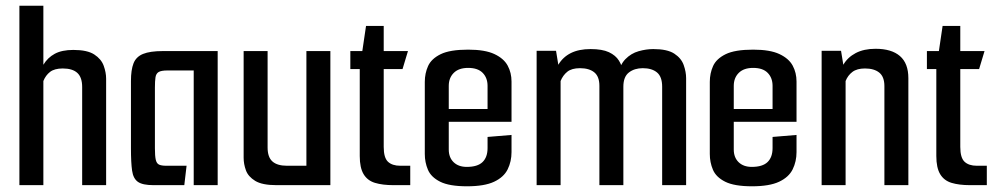

<svg xmlns="http://www.w3.org/2000/svg" viewBox="-20 -649 3490 673"><path d="M48 -629H132V-422Q147 -447 172 -460.5Q197 -474 237 -474Q286 -474 310.5 -458Q335 -442 343.5 -418.5Q352 -395 352 -373V0H268V-344Q268 -378 251 -393.5Q234 -409 200 -409Q171 -409 155.5 -397Q140 -385 132 -365V0H48Z M518 0Q480 0 463.5 -11.5Q447 -23 443 -51Q439 -79 439 -129V-365Q439 -404 448 -427Q457 -450 481.5 -460Q506 -470 551 -470H743V0H659V-402H567Q545 -402 536 -396.5Q527 -391 525 -378Q523 -365 523 -342V-129Q523 -102 526 -89Q529 -76 537.5 -72Q546 -68 563 -68H634L626 0Z M949 0Q899 0 874.5 -15Q850 -30 842 -52Q834 -74 834 -96V-470H918V-132Q918 -98 935 -83Q952 -68 986 -68H1054V-470H1138V0Z M1359 0Q1321 0 1294.5 -8Q1268 -16 1254.5 -38.5Q1241 -61 1241 -102V-407H1208V-470H1250L1263 -558H1325V-470H1410L1391 -407H1325V-134Q1325 -96 1340 -82Q1355 -68 1383 -68H1418V0Z M1617 4Q1555 4 1523 -12Q1491 -28 1480 -54Q1469 -80 1469 -109V-362Q1469 -392 1480.5 -417.5Q1492 -443 1524.5 -459Q1557 -475 1621 -475Q1680 -475 1713 -459.5Q1746 -444 1759.5 -419Q1773 -394 1773 -363V-261L1689 -256V-348Q1689 -376 1672 -393.5Q1655 -411 1621 -411Q1588 -411 1570.5 -393.5Q1553 -376 1553 -348V-125Q1553 -97 1570 -80.5Q1587 -64 1616 -64Q1654 -64 1671.5 -81Q1689 -98 1689 -130V-169L1773 -176V-116Q1773 -83 1759.5 -55.5Q1746 -28 1712 -12Q1678 4 1617 4ZM1480 -222V-267H1773V-222Z M1861 0V-471H1929L1937 -422Q1953 -449 1981 -463Q2009 -477 2050 -477Q2091 -477 2114.5 -466Q2138 -455 2149.5 -436.5Q2161 -418 2163 -398L2145 -382Q2152 -421 2172 -441.5Q2192 -462 2218.5 -469.5Q2245 -477 2270 -477Q2319 -477 2343.5 -461Q2368 -445 2376.5 -421Q2385 -397 2385 -375V0H2301V-345Q2301 -380 2283 -395Q2265 -410 2233 -410Q2204 -410 2184.5 -395Q2165 -380 2165 -345V0H2081V-348Q2081 -381 2063 -395.5Q2045 -410 2013 -410Q1984 -410 1968.5 -397.5Q1953 -385 1945 -365V0Z M2616 4Q2554 4 2522 -12Q2490 -28 2479 -54Q2468 -80 2468 -109V-362Q2468 -392 2479.5 -417.5Q2491 -443 2523.5 -459Q2556 -475 2620 -475Q2679 -475 2712 -459.5Q2745 -444 2758.5 -419Q2772 -394 2772 -363V-261L2688 -256V-348Q2688 -376 2671 -393.5Q2654 -411 2620 -411Q2587 -411 2569.5 -393.5Q2552 -376 2552 -348V-125Q2552 -97 2569 -80.5Q2586 -64 2615 -64Q2653 -64 2670.5 -81Q2688 -98 2688 -130V-169L2772 -176V-116Q2772 -83 2758.5 -55.5Q2745 -28 2711 -12Q2677 4 2616 4ZM2479 -222V-267H2772V-222Z M2860 -471H2928L2936 -422Q2951 -448 2979.5 -463Q3008 -478 3049 -478Q3105 -478 3134.5 -452.5Q3164 -427 3164 -375V0H3080V-347Q3080 -380 3062 -394.5Q3044 -409 3012 -409Q2984 -409 2968 -397Q2952 -385 2944 -365V0H2860Z M3380 0Q3342 0 3315.5 -8Q3289 -16 3275.5 -38.5Q3262 -61 3262 -102V-407H3229V-470H3271L3284 -558H3346V-470H3431L3412 -407H3346V-134Q3346 -96 3361 -82Q3376 -68 3404 -68H3439V0Z"/></svg>

Font: Smooch Sans Thin SemiBold
Style: Regular
Weight: 600
Version: Version 1.010